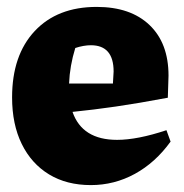

<svg xmlns="http://www.w3.org/2000/svg" viewBox="-20 -523 533 556"><path d="M243 13Q173 13 122 -18Q71 -49 43 -106Q15 -163 15 -241Q15 -363 80.5 -433Q146 -503 260 -503Q358 -503 413 -450.5Q468 -398 468 -304L466 -240Q381 -224 315.5 -214.5Q250 -205 190 -199Q218 -118 319 -118Q378 -118 462 -146L474 -113Q430 -52 370.5 -19.5Q311 13 243 13ZM198 -384Q182 -332 180 -281H307L309 -316Q309 -392 243 -392Q233 -392 221.5 -390Q210 -388 198 -384Z"/></svg>

Font: Piazzolla ExtraBold
Style: Regular
Weight: 800
Designer: Juan Pablo del Peral
Foundry: Huerta Tipografica
Version: Version 1.330